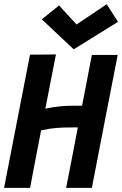

<svg xmlns="http://www.w3.org/2000/svg" viewBox="-27 -909 591 929"><path d="M329.6 -670.4 175.3 -815.4 258.8 -882.8 343.3 -790.5 489.3 -888.7 543.9 -803.2ZM243.7 -645.5 192.4 -383.3Q257.3 -397.5 327.6 -397.5H370.1Q380.4 -449.7 389.9 -499.5Q399.4 -549.3 405 -578.4Q410.6 -607.4 417.5 -643.1H542.5Q521.5 -536.1 479.7 -321.8Q438 -107.4 417.5 0H293Q302.7 -48.8 321.5 -146.2Q340.3 -243.7 349.6 -292.5H334Q277.3 -292.5 246.1 -290Q214.8 -287.6 171.9 -278.3Q153.3 -183.6 139.4 -109.9Q125.5 -36.1 118.7 0H-7.3Q13.7 -107.4 55.4 -322.3Q97.2 -537.1 118.2 -644.5Q139.2 -644.5 180.9 -645Q222.7 -645.5 243.7 -645.5Z"/></svg>

Font: Fantasque Sans Mono
Style: Bold Italic
Weight: 700
Italic angle: -11°
Monospace: yes
Designer: Jany Belluz
Version: Version 1.7.1